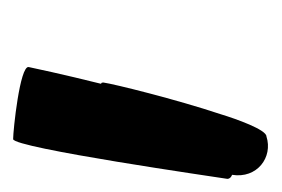

<svg xmlns="http://www.w3.org/2000/svg" viewBox="-86 -446 418 285"><g transform="rotate(90 122.5 -303.0)"><path d="M79 -137C77 -124 173 -114 186 -114C199 -114 243 -420 245 -432C245 -434 244 -437 239 -439C245 -476 213 -500 182 -490C172 -490 156 -445 149 -422C127 -356 104 -263 102 -248C102 -245 103 -244 104 -245C90 -189 80 -142 79 -137Z"/></g></svg>

Font: Ampere
Style: SuExtIta
Weight: 400
Version: Version 1